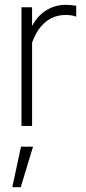

<svg xmlns="http://www.w3.org/2000/svg" viewBox="-20 -523 358 796"><path d="M69 -1V-493H113V-415Q134 -456 170.5 -479.5Q207 -503 253 -503Q273 -503 296 -499V-454Q285 -458 274 -459.5Q263 -461 253 -461Q204 -461 168.5 -431.5Q133 -402 113 -346V-1ZM31 253 67 85H117L66 253Z"/></svg>

Font: Red Hat Display
Style: Regular
Weight: 300
Designer: Pentagram, MCKL
Foundry: Pentagram, MCKL
Version: Version 1.023